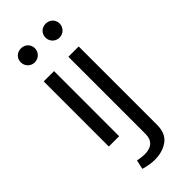

<svg xmlns="http://www.w3.org/2000/svg" viewBox="-298 -773 1054 1054"><g transform="rotate(-45 229.0 -245.5)"><path d="M67.9 -668.5C67.9 -638.7 91.3 -613.8 122.6 -613.8C153.8 -613.8 177.7 -638.7 177.7 -668.5C177.7 -699.2 153.8 -722.2 122.6 -722.2C91.3 -722.2 67.9 -699.2 67.9 -668.5ZM83 0H163.1V-505.4H83ZM259.8 -668.5C259.8 -638.7 283.2 -613.8 314.5 -613.8C345.7 -613.8 369.6 -638.7 369.6 -668.5C369.6 -699.2 345.7 -722.2 314.5 -722.2C283.2 -722.2 259.8 -699.2 259.8 -668.5ZM126.5 216.8C152.3 224.6 181.6 230.5 210.4 230.5C250.5 230.5 284.7 220.7 312.5 200.7C340.3 180.7 354.5 147.9 354.5 102.5V-505.4H274.4V94.2C274.4 145.5 244.1 169.9 192.9 169.9C173.3 169.9 151.4 166 138.2 163.6Z"/></g></svg>

Font: Estedad Regular
Style: Regular
Weight: 400
Designer: Amin Abedi
Version: Version 7.3